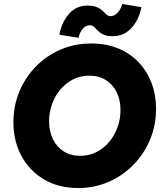

<svg xmlns="http://www.w3.org/2000/svg" viewBox="-20 -950 824 978"><path d="M377.9 7.8Q279.3 7.8 205.1 -35.6Q130.9 -79.1 89.6 -155Q48.3 -231 48.3 -327.6Q48.3 -409.7 78.1 -482.2Q107.9 -554.7 161.6 -610.1Q215.3 -665.5 287.6 -697Q359.9 -728.5 444.8 -728.5Q520.5 -728.5 581.3 -703.6Q642.1 -678.7 685.3 -633.5Q728.5 -588.4 751.7 -527.8Q774.9 -467.3 774.9 -395.5Q774.9 -312 744.4 -239Q713.9 -166 659.7 -110.6Q605.5 -55.2 533.4 -23.7Q461.4 7.8 377.9 7.8ZM388.7 -156.2Q434.1 -156.2 471.7 -175.5Q509.3 -194.8 536.6 -227.8Q564 -260.7 578.9 -302.5Q593.8 -344.2 593.8 -389.2Q593.8 -439.9 574.7 -479.5Q555.7 -519 520 -541.7Q484.4 -564.5 435.1 -564.5Q389.2 -564.5 351.6 -545.2Q314 -525.9 286.6 -492.9Q259.3 -460 244.6 -418.5Q230 -377 230 -332Q230 -281.2 249.3 -241.5Q268.6 -201.7 304.2 -179Q339.8 -156.2 388.7 -156.2ZM379.9 -757.3 282.2 -773.4Q295.9 -840.8 333 -881.1Q370.1 -921.4 423.8 -921.4Q455.6 -921.4 473.9 -913.3Q492.2 -905.3 503.2 -894.5Q514.2 -883.8 522.7 -875.7Q531.2 -867.7 543 -867.7Q563.5 -867.7 580.3 -886.7Q597.2 -905.8 602.1 -929.7L700.2 -913.6Q687.5 -847.7 648.9 -806.6Q610.4 -765.6 554.2 -765.6Q524.4 -765.6 506.8 -773.9Q489.3 -782.2 478.5 -793.5Q467.8 -804.7 458.7 -813Q449.7 -821.3 437 -821.3Q417 -821.3 401.6 -803.7Q386.2 -786.1 379.9 -757.3Z"/></svg>

Font: Reddit Sans Black
Style: Italic
Weight: 900
Italic angle: -11.25°
Designer: Stephen Hutchings
Version: Version 1.013